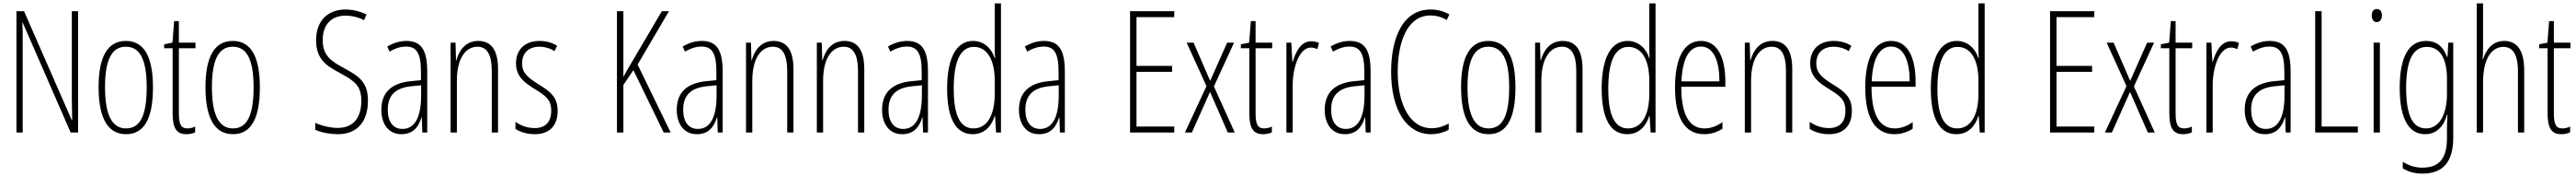

<svg xmlns="http://www.w3.org/2000/svg" viewBox="-20 -780 15208 1042"><path d="M441 0V-714H404V-202C404 -172 405 -120 406 -72H404L122 -714H77V0H114V-526C114 -579 114 -615 112 -647H114L397 0Z M883 -265C883 -437 836 -539 723 -539C614 -539 562 -444 562 -267C562 -84 617 10 724 10C831 10 883 -82 883 -265ZM600 -267C600 -421 636 -505 723 -505C813 -505 846 -416 846 -266C846 -101 808 -24 724 -24C639 -24 600 -108 600 -267Z M1086 -24C1046 -24 1036 -53 1036 -115V-496H1134V-529H1036V-656H1008L998 -529L949 -519V-496H999V-116C999 -33 1017 10 1080 10C1101 10 1117 6 1132 -1V-35C1121 -29 1103 -24 1086 -24Z M1514 -265C1514 -437 1467 -539 1354 -539C1245 -539 1193 -444 1193 -267C1193 -84 1248 10 1355 10C1462 10 1514 -82 1514 -265ZM1231 -267C1231 -421 1267 -505 1354 -505C1444 -505 1477 -416 1477 -266C1477 -101 1439 -24 1355 -24C1270 -24 1231 -108 1231 -267Z M2152 -187C2152 -297 2100 -331 2009 -380C1937 -419 1885 -451 1885 -544C1885 -632 1933 -688 2021 -688C2049 -688 2090 -682 2129 -661L2144 -695C2114 -710 2067 -724 2020 -724C1917 -724 1846 -660 1846 -543C1846 -429 1909 -392 1987 -350C2074 -303 2113 -275 2113 -186C2113 -90 2068 -27 1974 -27C1931 -27 1878 -39 1841 -57V-16C1881 2 1933 10 1975 10C2087 10 2152 -62 2152 -187Z M2378 -539C2341 -539 2300 -527 2266 -506L2280 -476C2317 -498 2350 -506 2376 -506C2439 -506 2465 -468 2465 -356V-308L2404 -302C2294 -291 2231 -238 2231 -133C2231 -59 2267 10 2350 10C2422 10 2453 -38 2468 -89H2470L2473 0H2502V-359C2502 -487 2466 -539 2378 -539ZM2406 -272 2466 -278V-218C2466 -100 2434 -21 2356 -21C2302 -21 2269 -61 2269 -134C2269 -218 2313 -262 2406 -272Z M2803 -539C2728 -539 2690 -483 2674 -425H2672L2669 -529H2640V0H2677V-305C2677 -439 2730 -505 2799 -505C2852 -505 2883 -463 2883 -362V0H2920V-373C2920 -488 2878 -539 2803 -539Z M3272 -127C3272 -213 3223 -244 3157 -285C3093 -325 3062 -352 3062 -407C3062 -470 3103 -505 3164 -505C3196 -505 3230 -495 3253 -479L3269 -510C3241 -529 3204 -539 3165 -539C3072 -539 3026 -481 3026 -408C3026 -329 3076 -293 3143 -252C3202 -215 3234 -193 3234 -128C3234 -63 3201 -26 3136 -26C3094 -26 3052 -41 3023 -63V-21C3048 -5 3087 10 3137 10C3226 10 3272 -43 3272 -127Z M3939 0 3744 -400 3929 -714H3887L3715 -423C3687 -376 3668 -344 3660 -326V-714H3622V0H3660V-280L3719 -367L3898 0Z M4122 -539C4085 -539 4044 -527 4010 -506L4024 -476C4061 -498 4094 -506 4120 -506C4183 -506 4209 -468 4209 -356V-308L4148 -302C4038 -291 3975 -238 3975 -133C3975 -59 4011 10 4094 10C4166 10 4197 -38 4212 -89H4214L4217 0H4246V-359C4246 -487 4210 -539 4122 -539ZM4150 -272 4210 -278V-218C4210 -100 4178 -21 4100 -21C4046 -21 4013 -61 4013 -134C4013 -218 4057 -262 4150 -272Z M4547 -539C4472 -539 4434 -483 4418 -425H4416L4413 -529H4384V0H4421V-305C4421 -439 4474 -505 4543 -505C4596 -505 4627 -463 4627 -362V0H4664V-373C4664 -488 4622 -539 4547 -539Z M4965 -539C4890 -539 4852 -483 4836 -425H4834L4831 -529H4802V0H4839V-305C4839 -439 4892 -505 4961 -505C5014 -505 5045 -463 5045 -362V0H5082V-373C5082 -488 5040 -539 4965 -539Z M5334 -539C5297 -539 5256 -527 5222 -506L5236 -476C5273 -498 5306 -506 5332 -506C5395 -506 5421 -468 5421 -356V-308L5360 -302C5250 -291 5187 -238 5187 -133C5187 -59 5223 10 5306 10C5378 10 5409 -38 5424 -89H5426L5429 0H5458V-359C5458 -487 5422 -539 5334 -539ZM5362 -272 5422 -278V-218C5422 -100 5390 -21 5312 -21C5258 -21 5225 -61 5225 -134C5225 -218 5269 -262 5362 -272Z M5722 10C5797 10 5836 -45 5852 -98H5854L5860 0H5889V-760H5852V-506C5852 -484 5853 -463 5854 -437H5852C5837 -487 5794 -539 5724 -539C5627 -539 5571 -441 5571 -258C5571 -83 5622 10 5722 10ZM5727 -24C5644 -24 5610 -109 5610 -258C5610 -420 5650 -504 5729 -504C5807 -504 5852 -428 5852 -307V-226C5852 -102 5807 -24 5727 -24Z M6142 -539C6105 -539 6064 -527 6030 -506L6044 -476C6081 -498 6114 -506 6140 -506C6203 -506 6229 -468 6229 -356V-308L6168 -302C6058 -291 5995 -238 5995 -133C5995 -59 6031 10 6114 10C6186 10 6217 -38 6232 -89H6234L6237 0H6266V-359C6266 -487 6230 -539 6142 -539ZM6170 -272 6230 -278V-218C6230 -100 6198 -21 6120 -21C6066 -21 6033 -61 6033 -134C6033 -218 6077 -262 6170 -272Z M6912 0V-35H6689V-357H6899V-392H6689V-679H6912V-714H6651V0Z M7102 -273 6975 0H7016L7123 -239L7228 0H7269L7146 -271L7265 -529H7224L7124 -304L7026 -529H6985Z M7442 -24C7402 -24 7392 -53 7392 -115V-496H7490V-529H7392V-656H7364L7354 -529L7305 -519V-496H7355V-116C7355 -33 7373 10 7436 10C7457 10 7473 6 7488 -1V-35C7477 -29 7459 -24 7442 -24Z M7720 -537C7657 -537 7628 -471 7611 -416H7609L7603 -529H7574V0H7611V-278C7611 -381 7649 -500 7719 -500C7733 -500 7748 -495 7757 -491L7766 -527C7751 -535 7734 -537 7720 -537Z M7947 -539C7910 -539 7869 -527 7835 -506L7849 -476C7886 -498 7919 -506 7945 -506C8008 -506 8034 -468 8034 -356V-308L7973 -302C7863 -291 7800 -238 7800 -133C7800 -59 7836 10 7919 10C7991 10 8022 -38 8037 -89H8039L8042 0H8071V-359C8071 -487 8035 -539 7947 -539ZM7975 -272 8035 -278V-218C8035 -100 8003 -21 7925 -21C7871 -21 7838 -61 7838 -134C7838 -218 7882 -262 7975 -272Z M8425 -689C8454 -689 8488 -682 8520 -662L8536 -695C8501 -715 8465 -724 8425 -724C8258 -724 8192 -551 8192 -358C8192 -130 8285 10 8428 10C8467 10 8505 -1 8532 -16V-53C8509 -40 8474 -25 8430 -25C8308 -25 8231 -158 8231 -357C8231 -526 8284 -689 8425 -689Z M8926 -265C8926 -437 8879 -539 8766 -539C8657 -539 8605 -444 8605 -267C8605 -84 8660 10 8767 10C8874 10 8926 -82 8926 -265ZM8643 -267C8643 -421 8679 -505 8766 -505C8856 -505 8889 -416 8889 -266C8889 -101 8851 -24 8767 -24C8682 -24 8643 -108 8643 -267Z M9205 -539C9130 -539 9092 -483 9076 -425H9074L9071 -529H9042V0H9079V-305C9079 -439 9132 -505 9201 -505C9254 -505 9285 -463 9285 -362V0H9322V-373C9322 -488 9280 -539 9205 -539Z M9586 10C9661 10 9700 -45 9716 -98H9718L9724 0H9753V-760H9716V-506C9716 -484 9717 -463 9718 -437H9716C9701 -487 9658 -539 9588 -539C9491 -539 9435 -441 9435 -258C9435 -83 9486 10 9586 10ZM9591 -24C9508 -24 9474 -109 9474 -258C9474 -420 9514 -504 9593 -504C9671 -504 9716 -428 9716 -307V-226C9716 -102 9671 -24 9591 -24Z M10021 -539C9918 -539 9868 -433 9868 -264C9868 -97 9920 10 10040 10C10082 10 10118 -3 10148 -22V-61C10112 -36 10078 -24 10042 -24C9950 -24 9905 -109 9905 -269H10165V-303C10165 -425 10127 -539 10021 -539ZM10021 -506C10099 -506 10131 -412 10130 -301H9906C9912 -439 9954 -506 10021 -506Z M10443 -539C10368 -539 10330 -483 10314 -425H10312L10309 -529H10280V0H10317V-305C10317 -439 10370 -505 10439 -505C10492 -505 10523 -463 10523 -362V0H10560V-373C10560 -488 10518 -539 10443 -539Z M10912 -127C10912 -213 10863 -244 10797 -285C10733 -325 10702 -352 10702 -407C10702 -470 10743 -505 10804 -505C10836 -505 10870 -495 10893 -479L10909 -510C10881 -529 10844 -539 10805 -539C10712 -539 10666 -481 10666 -408C10666 -329 10716 -293 10783 -252C10842 -215 10874 -193 10874 -128C10874 -63 10841 -26 10776 -26C10734 -26 10692 -41 10663 -63V-21C10688 -5 10727 10 10777 10C10866 10 10912 -43 10912 -127Z M11144 -539C11041 -539 10991 -433 10991 -264C10991 -97 11043 10 11163 10C11205 10 11241 -3 11271 -22V-61C11235 -36 11201 -24 11165 -24C11073 -24 11028 -109 11028 -269H11288V-303C11288 -425 11250 -539 11144 -539ZM11144 -506C11222 -506 11254 -412 11253 -301H11029C11035 -439 11077 -506 11144 -506Z M11529 10C11604 10 11643 -45 11659 -98H11661L11667 0H11696V-760H11659V-506C11659 -484 11660 -463 11661 -437H11659C11644 -487 11601 -539 11531 -539C11434 -539 11378 -441 11378 -258C11378 -83 11429 10 11529 10ZM11534 -24C11451 -24 11417 -109 11417 -258C11417 -420 11457 -504 11536 -504C11614 -504 11659 -428 11659 -307V-226C11659 -102 11614 -24 11534 -24Z M12343 0V-35H12120V-357H12330V-392H12120V-679H12343V-714H12082V0Z M12533 -273 12406 0H12447L12554 -239L12659 0H12700L12577 -271L12696 -529H12655L12555 -304L12457 -529H12416Z M12873 -24C12833 -24 12823 -53 12823 -115V-496H12921V-529H12823V-656H12795L12785 -529L12736 -519V-496H12786V-116C12786 -33 12804 10 12867 10C12888 10 12904 6 12919 -1V-35C12908 -29 12890 -24 12873 -24Z M13151 -537C13088 -537 13059 -471 13042 -416H13040L13034 -529H13005V0H13042V-278C13042 -381 13080 -500 13150 -500C13164 -500 13179 -495 13188 -491L13197 -527C13182 -535 13165 -537 13151 -537Z M13378 -539C13341 -539 13300 -527 13266 -506L13280 -476C13317 -498 13350 -506 13376 -506C13439 -506 13465 -468 13465 -356V-308L13404 -302C13294 -291 13231 -238 13231 -133C13231 -59 13267 10 13350 10C13422 10 13453 -38 13468 -89H13470L13473 0H13502V-359C13502 -487 13466 -539 13378 -539ZM13406 -272 13466 -278V-218C13466 -100 13434 -21 13356 -21C13302 -21 13269 -61 13269 -134C13269 -218 13313 -262 13406 -272Z M13647 0H13899V-35H13685V-714H13647Z M14011 -727C13989 -727 13981 -709 13981 -688C13981 -667 13991 -650 14010 -650C14029 -650 14041 -665 14041 -689C14041 -709 14033 -727 14011 -727ZM14029 -529H13992V0H14029Z M14302 -539C14195 -539 14146 -437 14146 -263C14146 -78 14201 10 14296 10C14364 10 14407 -38 14425 -104H14428C14425 -65 14425 -37 14425 -8V33C14425 156 14376 207 14280 207C14236 207 14202 195 14164 173V211C14198 232 14236 242 14280 242C14406 242 14462 169 14462 29V-529H14433L14428 -445H14425C14407 -496 14372 -539 14302 -539ZM14306 -504C14391 -504 14425 -423 14425 -317V-226C14425 -125 14390 -24 14301 -24C14223 -24 14184 -99 14184 -263C14184 -409 14217 -504 14306 -504Z M14638 -503V-760H14601V0H14638V-294C14638 -440 14692 -504 14758 -504C14810 -504 14844 -465 14844 -358V0H14881V-366C14881 -481 14840 -539 14763 -539C14691 -539 14655 -484 14638 -432H14635C14638 -455 14638 -472 14638 -503Z M15106 -24C15066 -24 15056 -53 15056 -115V-496H15154V-529H15056V-656H15028L15018 -529L14969 -519V-496H15019V-116C15019 -33 15037 10 15100 10C15121 10 15137 6 15152 -1V-35C15141 -29 15123 -24 15106 -24Z"/></svg>

Font: Noto Sans Kannada ExtraCondensed ExtraLight
Style: Regular
Weight: 200
Width: 2
Designer: Jelle Bosma - Monotype Design Team
Foundry: Monotype Imaging Inc.
Version: Version 2.005